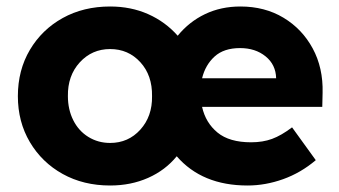

<svg xmlns="http://www.w3.org/2000/svg" viewBox="-20 -561 1045 591"><path d="M319 10Q237 10 173 -25.5Q109 -61 72 -123.5Q35 -186 35 -265Q35 -345 72 -407.5Q109 -470 173 -505.5Q237 -541 319 -541Q383 -541 436 -517.5Q489 -494 527 -451Q562 -494 611 -517.5Q660 -541 720 -541Q795 -541 852.5 -506.5Q910 -472 942.5 -412Q975 -352 973 -275L972 -232H602Q613 -183 649.5 -153Q686 -123 753 -123Q789 -123 817.5 -133.5Q846 -144 879 -169L952 -68Q906 -29 851.5 -9.5Q797 10 742 10Q602 10 524 -80Q489 -37 436 -13.5Q383 10 319 10ZM719 -413Q669 -413 640.5 -387Q612 -361 602 -320H830Q829 -362 797.5 -387.5Q766 -413 719 -413ZM319 -121Q375 -121 412 -162Q449 -203 448 -265Q449 -329 412 -369.5Q375 -410 319 -410Q263 -410 225.5 -369Q188 -328 189 -265Q189 -224 205.5 -191Q222 -158 252 -139.5Q282 -121 319 -121Z"/></svg>

Font: Readex Pro bold
Style: Bold
Weight: 700
Designer: Bonnie Shaver-Troup, Thomas Jockin
Foundry: Lexend
Version: Version 1.200; ttfautohint (v1.8.3)